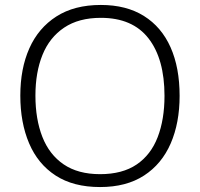

<svg xmlns="http://www.w3.org/2000/svg" viewBox="-20 -745 808 775"><path d="M705 -358Q705 -249 669 -166Q633 -83 561.5 -36.5Q490 10 384 10Q276 10 204.5 -36.5Q133 -83 97.5 -166.5Q62 -250 62 -359Q62 -468 98.5 -550Q135 -632 207.5 -678.5Q280 -725 387 -725Q490 -725 561 -680.5Q632 -636 668.5 -554Q705 -472 705 -358ZM123 -359Q123 -264 151 -192.5Q179 -121 237 -81.5Q295 -42 384 -42Q474 -42 531.5 -81Q589 -120 616.5 -191.5Q644 -263 644 -358Q644 -507 579.5 -590Q515 -673 387 -673Q298 -673 239 -633.5Q180 -594 151.5 -523.5Q123 -453 123 -359Z"/></svg>

Font: Noto Sans Arabic Light
Style: Regular
Weight: 300
Designer: Monotype Design Team, Nadine Chahine, Nizar Qandah and Khaled Hosny
Foundry: Monotype Imaging Inc.
Version: Version 2.012; ttfautohint (v1.8.4.7-5d5b)